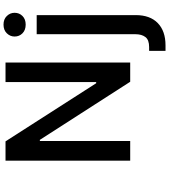

<svg xmlns="http://www.w3.org/2000/svg" viewBox="47 -826 985 1120"><g transform="rotate(-90 540.0 -266.5)"><path d="M734.7 -727.3V0H622.5L283.7 -527H277V0H162.3V-727.3H274.9L614 -198.5H620.7V-727.3ZM886.4 -674.4Q886.4 -700.3 905.2 -719.6Q924 -739 956 -739Q987.6 -739 1006.2 -719.6Q1024.9 -700.3 1024.9 -674.4Q1024.9 -647 1006.2 -628.4Q987.6 -609.7 956 -609.7Q924 -609.7 905.2 -628.4Q886.4 -647 886.4 -674.4ZM899.9 -545.5H1011.4V32Q1011.4 115.8 964.8 160.9Q918.3 206 834.9 206H802.9V110.4H824.9Q866.8 110.4 883.3 88.8Q899.9 67.1 899.9 30.9Z"/></g></svg>

Font: Interface Medium
Style: Regular
Weight: 500
Designer: Rasmus Andersson
Foundry: rsms
Version: Version 1.8